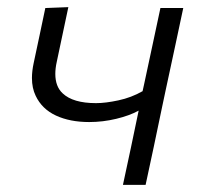

<svg xmlns="http://www.w3.org/2000/svg" viewBox="-20 -518 565 538"><path d="M324.5 0Q335 -49 347 -105Q358.5 -160 368.5 -208Q343 -194 305.5 -185Q268 -176 230 -176Q176 -176 136.8 -194.2Q97.5 -212.5 80 -249.5Q69.5 -271 69.5 -299.5Q69.5 -319 74.5 -342Q83 -382 91 -419.5Q99 -456.5 107 -495.5L171.5 -498Q163.5 -460 155.5 -422.5Q147.5 -385 139 -344.5Q135 -326.5 135 -311Q135 -275.5 155.5 -256.5Q184.5 -229 249 -229Q275.5 -229 311.8 -236.8Q348 -244.5 379.5 -262.5L383.5 -280.5Q397 -342 407.5 -392.5Q418 -442.5 429.5 -495.5H493.5Q481.5 -440 470.5 -387.5Q459 -334.5 445 -269L434.5 -219.5Q422 -159 411 -107.2Q400 -55.5 388 0Z"/></svg>

Font: Heraclito Light
Style: Italic
Weight: 300
Italic angle: -12°
Designer: Kostas Bartsokas (font) & Cristiano Sobral (main changes)
Foundry: Kostas Bartsokas (font) & Cristiano Sobral (main changes)
Version: Version 1.00;July 8, 2020;FontCreator 13.0.0.2655 64-bit